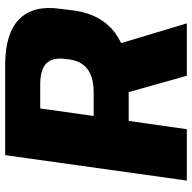

<svg xmlns="http://www.w3.org/2000/svg" viewBox="-20 -720 740 740"><g transform="rotate(-90 350.0 -350.0)"><path d="M122 -700H471Q591 -700 646 -646Q701 -592 686 -488L679 -431Q664 -330 594 -277Q575 -263 554 -253L630 0H428L365 -224H254L222 0H24ZM273 -359H364Q421 -359 452.5 -382Q484 -405 491 -452L493 -469Q499 -519 475 -542Q451 -565 393 -565H302Z"/></g></svg>

Font: Pathway Extreme 8pt Thin 12pt ExtraBold
Style: Italic
Weight: 800
Italic angle: -8°
Version: Version 1.001;gftools[0.9.26]